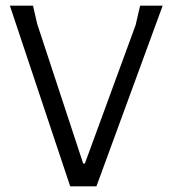

<svg xmlns="http://www.w3.org/2000/svg" viewBox="-20 -661 604 681"><path d="M322 0H229L15 -641H97L112 -576L275 -81H281L461 -572L477 -641H557Z"/></svg>

Font: Alegreya Sans
Style: Regular
Weight: 400
Designer: Juan Pablo del Peral
Foundry: Huerta Tipografica
Version: Version 2.008; ttfautohint (v1.6)